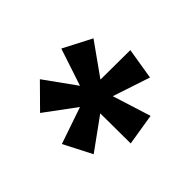

<svg xmlns="http://www.w3.org/2000/svg" viewBox="-107 -875 704 704"><g transform="rotate(-45 245.0 -523.0)"><path d="M212 -310 211 -467 88 -378 32 -487 175 -536 56 -624 143 -712 230 -591 278 -736 388 -679 299 -554 453 -553 433 -431 288 -479 335 -330Z"/></g></svg>

Font: Outfit Thin
Style: Bold
Weight: 700
Version: Version 1.100;gftools[0.9.27]